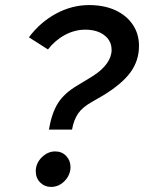

<svg xmlns="http://www.w3.org/2000/svg" viewBox="-20 -728 568 757"><path d="M182 9Q156 9 138.5 -8.5Q121 -26 121 -53Q121 -84 144.5 -107.5Q168 -131 198 -131Q224 -131 241 -113Q258 -95 258 -69Q258 -49 247.5 -31Q237 -13 219.5 -2Q202 9 182 9ZM173 -217Q184 -283 209 -322Q234 -361 285 -391L346 -428Q382 -451 401 -477.5Q420 -504 420 -531Q420 -567 391.5 -589Q363 -611 316 -611Q275 -611 236.5 -590.5Q198 -570 169 -533L94 -581Q139 -641 201.5 -674.5Q264 -708 331 -708Q390 -708 434 -688Q478 -668 503 -631.5Q528 -595 528 -547Q528 -489 494.5 -443Q461 -397 387 -352L342 -326Q305 -305 288 -280.5Q271 -256 264 -217Z"/></svg>

Font: Red Hat Text SemiBold
Style: Italic
Weight: 600
Italic angle: -12°
Designer: Pentagram, MCKL
Foundry: Pentagram, MCKL
Version: Version 1.023